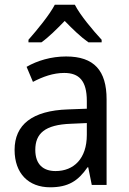

<svg xmlns="http://www.w3.org/2000/svg" viewBox="-20 -786 548 816"><path d="M298 -766H213C190 -722 138 -659 101 -617V-606H156C187 -628 221 -662 255 -697C289 -662 323 -629 356 -606H412V-617C375 -657 321 -721 298 -766ZM261 -546C197 -546 138 -528 93 -502L120 -438C162 -460 206 -476 253 -476C316 -476 349 -443 349 -357V-324L269 -321C117 -316 42 -256 42 -149C42 -49 101 10 193 10C270 10 312 -17 352 -75H355L370 0H433V-364C433 -486 380 -546 261 -546ZM281 -260 349 -263V-213C349 -111 293 -59 216 -59C164 -59 130 -87 130 -149C130 -218 170 -256 281 -260Z"/></svg>

Font: Noto Sans Ethiopic SemiCondensed
Style: Regular
Weight: 400
Width: 4
Designer: Monotype Design Team
Foundry: Monotype Imaging Inc.
Version: Version 2.102